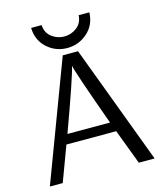

<svg xmlns="http://www.w3.org/2000/svg" viewBox="-128 -985 923 1080"><g transform="rotate(-15 333.5 -444.5)"><path d="M27 0 288 -694H377L637 0H545L468 -204H178L102 0ZM156 -889H217Q220 -843 252.5 -818.5Q285 -794 325 -794Q365 -794 397.5 -818.5Q430 -843 433 -889H495Q493 -817 442.5 -772Q392 -727 325 -727Q257 -727 207.5 -772Q158 -817 156 -889ZM199 -260H447Q329 -587 323 -624Q310 -563 199 -260Z"/></g></svg>

Font: CMU Sans Serif
Style: Medium
Weight: 500
Version: Version 0.7.0